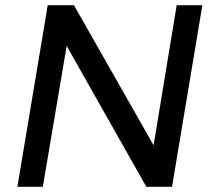

<svg xmlns="http://www.w3.org/2000/svg" viewBox="-20 -720 814 740"><path d="M47 0 164 -700H265L572 -160L661 -700H760L643 0H544L237 -543L145 0Z"/></svg>

Font: Figtree Medium
Style: Italic
Weight: 500
Italic angle: -9.5°
Foundry: Erik Kennedy
Version: Version 2.001; ttfautohint (v1.8.4.7-5d5b);gftools[0.9.27]